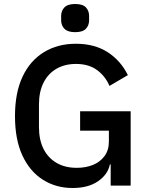

<svg xmlns="http://www.w3.org/2000/svg" viewBox="-20 -929 745 961"><path d="M534 0V-106H530Q520 -56 471 -22Q422 12 343 12Q260 12 194.5 -29.5Q129 -71 92 -151Q55 -231 55 -348Q55 -465 93 -545.5Q131 -626 200 -668Q269 -710 360 -710Q453 -710 518.5 -668Q584 -626 620 -553L528 -499Q507 -548 465.5 -578.5Q424 -609 360 -609Q305 -609 263 -585Q221 -561 198 -515.5Q175 -470 175 -406V-293Q175 -229 198 -183.5Q221 -138 263.5 -113.5Q306 -89 364 -89Q409 -89 445 -103.5Q481 -118 503 -147.5Q525 -177 525 -221V-275H381V-372H634V0ZM356 -768Q319 -768 302.5 -785Q286 -802 286 -828V-849Q286 -875 302.5 -892Q319 -909 356 -909Q394 -909 410 -892Q426 -875 426 -849V-828Q426 -802 410 -785Q394 -768 356 -768Z"/></svg>

Font: IBM Plex Sans Medium
Style: Regular
Weight: 500
Designer: Mike Abbink, Paul van der Laan, Pieter van Rosmalen
Foundry: Bold Monday
Version: Version 3.201